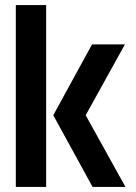

<svg xmlns="http://www.w3.org/2000/svg" viewBox="-20 -733 532 753"><path d="M343 0 189 -281 341 -559H470L316 -281L472 0ZM42 0V-713H161V0Z"/></svg>

Font: Stick No Bills
Style: Bold
Weight: 700
Version: Version 2.000